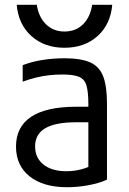

<svg xmlns="http://www.w3.org/2000/svg" viewBox="-20 -774 540 804"><path d="M261 10Q161 10 104 -35.5Q47 -81 47 -160Q47 -243 110.5 -285Q174 -327 298 -327H388V-262H299Q212 -262 169.5 -237Q127 -212 127 -161Q127 -113 162 -85Q197 -57 258 -57Q290 -57 320.5 -65Q351 -73 372 -86L350 -40V-338Q350 -389 342 -416Q334 -443 310.5 -452.5Q287 -462 242 -462Q213 -462 186 -459Q159 -456 132 -449.5Q105 -443 75 -432V-501Q110 -515 155.5 -522.5Q201 -530 250 -530Q318 -530 357 -513Q396 -496 412 -454.5Q428 -413 428 -340V-22Q397 -7 351 1.5Q305 10 261 10ZM250 -574Q166 -574 111.5 -623Q57 -672 50 -754H134Q142 -702 173 -672Q204 -642 250 -642Q297 -642 327.5 -672Q358 -702 366 -754H450Q443 -672 388.5 -623Q334 -574 250 -574Z"/></svg>

Font: M PLUS Code Latin
Style: Regular
Weight: 400
Designer: Coji Morishita
Foundry: UNDERFOREST DESIGN
Version: Version 1.002; ttfautohint (v1.8.3)